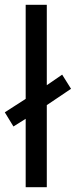

<svg xmlns="http://www.w3.org/2000/svg" viewBox="-29 -780 316 800"><path d="M78 0V-285L27 -253L-9 -312L78 -368V-760H166V-425L230 -469L267 -410L166 -342V0Z"/></svg>

Font: Noto Sans Telugu
Style: Regular
Weight: 400
Designer: Jelle Bosma - Monotype Design Team
Foundry: Monotype Imaging Inc.
Version: Version 2.003